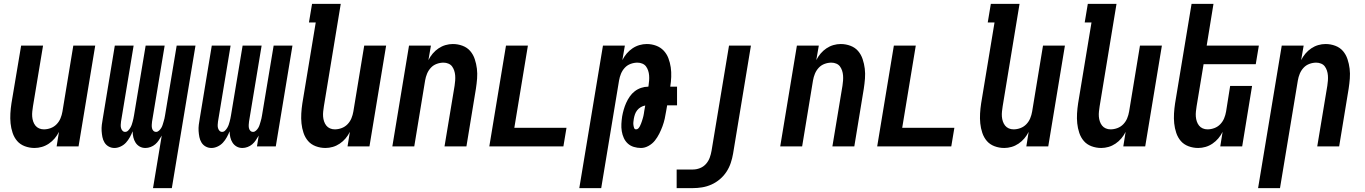

<svg xmlns="http://www.w3.org/2000/svg" viewBox="-20 -755 7040 990"><path d="M158 8Q132 8 108 -1Q84 -10 68.5 -28Q53 -46 45 -70Q37 -94 34.5 -119Q32 -144 33.5 -170Q35 -196 39 -222L89 -520H202L150 -207Q148 -194 146.5 -180.5Q145 -167 146 -154Q147 -141 151 -129Q155 -117 162.5 -107.5Q170 -98 181.5 -93Q193 -88 206 -88Q224 -88 241.5 -94.5Q259 -101 272 -114.5Q285 -128 292 -145Q299 -162 302 -180L358 -520H471L385 0H272L284 -75Q275 -57 262 -41.5Q249 -26 232 -14.5Q215 -3 196 2.5Q177 8 158 8Z M769 215 814 -56Q807 -44 799 -32Q791 -20 780.5 -11Q770 -2 756.5 3Q743 8 730 8Q713 8 700 0.5Q687 -7 679 -19.5Q671 -32 667.5 -47Q664 -62 664 -78Q658 -63 649.5 -47.5Q641 -32 629.5 -19.5Q618 -7 602 0.5Q586 8 570 8Q554 8 540.5 0.5Q527 -7 519 -20Q511 -33 508 -48.5Q505 -64 504 -79.5Q503 -95 505 -111.5Q507 -128 510 -144L572 -520H669L604 -128Q603 -120 602.5 -111.5Q602 -103 604 -95Q606 -87 611.5 -81Q617 -75 625 -75Q634 -75 640.5 -81.5Q647 -88 651.5 -95.5Q656 -103 659 -111Q662 -119 664 -127.5Q666 -136 668 -144Q670 -152 671 -160L731 -520H829L764 -128Q763 -120 762.5 -111.5Q762 -103 763.5 -95Q765 -87 770.5 -81Q776 -75 785 -75Q793 -75 800 -81.5Q807 -88 811.5 -95.5Q816 -103 818.5 -111Q821 -119 823.5 -127.5Q826 -136 828 -144Q830 -152 831 -160L891 -520H988L866 215Z M1070 8Q1054 8 1040.5 0.5Q1027 -7 1019 -20Q1011 -33 1008 -48.5Q1005 -64 1004 -79.5Q1003 -95 1005 -111.5Q1007 -128 1010 -144L1072 -520H1169L1104 -128Q1103 -120 1102.5 -111.5Q1102 -103 1104 -95Q1106 -87 1111.5 -81Q1117 -75 1125 -75Q1134 -75 1140.5 -81.5Q1147 -88 1151.5 -95.5Q1156 -103 1159 -111Q1162 -119 1164 -127.5Q1166 -136 1168 -144Q1170 -152 1171 -160L1231 -520H1329L1264 -128Q1263 -120 1262.5 -111.5Q1262 -103 1263.5 -95Q1265 -87 1270.5 -81Q1276 -75 1285 -75Q1293 -75 1300 -81.5Q1307 -88 1311.5 -95.5Q1316 -103 1318.5 -111Q1321 -119 1323.5 -127.5Q1326 -136 1328 -144Q1330 -152 1331 -160L1391 -520H1488L1402 0H1305L1314 -56Q1307 -44 1299 -32Q1291 -20 1280.5 -11Q1270 -2 1256.5 3Q1243 8 1230 8Q1213 8 1200 0.5Q1187 -7 1179 -19.5Q1171 -32 1167.5 -47Q1164 -62 1164 -78Q1158 -63 1149.5 -47.5Q1141 -32 1129.5 -19.5Q1118 -7 1102 0.5Q1086 8 1070 8Z M1658 8Q1632 8 1608 -1Q1584 -10 1568.5 -28Q1553 -46 1545 -70Q1537 -94 1534.5 -119Q1532 -144 1533.5 -170Q1535 -196 1539 -222L1608 -639H1573L1589 -735H1737L1650 -207Q1648 -194 1646.5 -180.5Q1645 -167 1646 -154Q1647 -141 1651 -129Q1655 -117 1662.5 -107.5Q1670 -98 1681.5 -93Q1693 -88 1706 -88Q1724 -88 1741.5 -94.5Q1759 -101 1772 -114.5Q1785 -128 1792 -145Q1799 -162 1802 -180L1858 -520H1971L1885 0H1772L1784 -75Q1775 -57 1762 -41.5Q1749 -26 1732 -14.5Q1715 -3 1696 2.5Q1677 8 1658 8Z M2003 0 2089 -520H2202L2189 -445Q2198 -463 2211 -478.5Q2224 -494 2241 -505.5Q2258 -517 2277 -522.5Q2296 -528 2315 -528Q2341 -528 2365 -519Q2389 -510 2404.5 -492Q2420 -474 2428 -450Q2436 -426 2439 -401Q2442 -376 2440 -350Q2438 -324 2434 -298L2385 0H2272L2324 -313Q2326 -326 2327 -339.5Q2328 -353 2327 -366Q2326 -379 2322 -391Q2318 -403 2311 -412.5Q2304 -422 2292 -427Q2280 -432 2267 -432Q2249 -432 2231.5 -425.5Q2214 -419 2201.5 -405.5Q2189 -392 2182 -375Q2175 -358 2172 -340L2116 0Z M2503 0 2589 -520H2702L2632 -96H2901L2885 0Z M2967 215 3089 -520H3202L3189 -445Q3198 -463 3211 -478.5Q3224 -494 3241 -505.5Q3258 -517 3277 -522.5Q3296 -528 3315 -528Q3340 -528 3363 -519.5Q3386 -511 3402 -494Q3418 -477 3426.5 -454.5Q3435 -432 3438.5 -408Q3442 -384 3441 -358.5Q3440 -333 3436 -308H3471V-212H3420L3415 -183Q3412 -163 3407.5 -143Q3403 -123 3396 -104Q3389 -85 3379.5 -66Q3370 -47 3357 -30.5Q3344 -14 3324.5 -3Q3305 8 3285 8Q3266 8 3248 2.5Q3230 -3 3217 -15Q3204 -27 3196.5 -43.5Q3189 -60 3186 -78.5Q3183 -97 3184 -116Q3185 -135 3188 -155Q3191 -172 3196 -189.5Q3201 -207 3208.5 -224Q3216 -241 3227 -257Q3238 -273 3253 -284.5Q3268 -296 3286 -302Q3304 -308 3321 -308H3323L3324 -313Q3326 -326 3327 -339.5Q3328 -353 3327 -366Q3326 -379 3322 -391Q3318 -403 3311 -412.5Q3304 -422 3292 -427Q3280 -432 3267 -432Q3249 -432 3231.5 -425.5Q3214 -419 3201.5 -405.5Q3189 -392 3182 -375Q3175 -358 3172 -340L3080 215ZM3260 -88Q3267 -88 3272 -93.5Q3277 -99 3280 -105.5Q3283 -112 3285.5 -118Q3288 -124 3290 -130.5Q3292 -137 3294 -143.5Q3296 -150 3297.5 -156.5Q3299 -163 3300 -169.5Q3301 -176 3302 -183L3307 -211Q3295 -209 3284 -202.5Q3273 -196 3265.5 -186.5Q3258 -177 3254 -165.5Q3250 -154 3248 -142Q3247 -134 3246 -126.5Q3245 -119 3246 -111Q3247 -103 3249.5 -95.5Q3252 -88 3260 -88Z M3469 215V119H3553Q3571 119 3589 112Q3607 105 3620 90.5Q3633 76 3639.5 58Q3646 40 3649 22L3739 -520H3852L3760 37Q3756 61 3748 85Q3740 109 3726 130.5Q3712 152 3692 169Q3672 186 3648.5 196.5Q3625 207 3600.5 211Q3576 215 3552 215Z M4003 0 4089 -520H4202L4189 -445Q4198 -463 4211 -478.5Q4224 -494 4241 -505.5Q4258 -517 4277 -522.5Q4296 -528 4315 -528Q4341 -528 4365 -519Q4389 -510 4404.5 -492Q4420 -474 4428 -450Q4436 -426 4439 -401Q4442 -376 4440 -350Q4438 -324 4434 -298L4385 0H4272L4324 -313Q4326 -326 4327 -339.5Q4328 -353 4327 -366Q4326 -379 4322 -391Q4318 -403 4311 -412.5Q4304 -422 4292 -427Q4280 -432 4267 -432Q4249 -432 4231.5 -425.5Q4214 -419 4201.5 -405.5Q4189 -392 4182 -375Q4175 -358 4172 -340L4116 0Z M4503 0 4589 -520H4702L4632 -96H4901L4885 0Z M5158 8Q5132 8 5108 -1Q5084 -10 5068.5 -28Q5053 -46 5045 -70Q5037 -94 5034.5 -119Q5032 -144 5033.5 -170Q5035 -196 5039 -222L5108 -639H5073L5089 -735H5237L5150 -207Q5148 -194 5146.5 -180.5Q5145 -167 5146 -154Q5147 -141 5151 -129Q5155 -117 5162.5 -107.5Q5170 -98 5181.5 -93Q5193 -88 5206 -88Q5224 -88 5241.5 -94.5Q5259 -101 5272 -114.5Q5285 -128 5292 -145Q5299 -162 5302 -180L5358 -520H5471L5385 0H5272L5284 -75Q5275 -57 5262 -41.5Q5249 -26 5232 -14.5Q5215 -3 5196 2.5Q5177 8 5158 8Z M5658 8Q5632 8 5608 -1Q5584 -10 5568.5 -28Q5553 -46 5545 -70Q5537 -94 5534.5 -119Q5532 -144 5533.5 -170Q5535 -196 5539 -222L5608 -639H5573L5589 -735H5737L5650 -207Q5648 -194 5646.5 -180.5Q5645 -167 5646 -154Q5647 -141 5651 -129Q5655 -117 5662.5 -107.5Q5670 -98 5681.5 -93Q5693 -88 5706 -88Q5724 -88 5741.5 -94.5Q5759 -101 5772 -114.5Q5785 -128 5792 -145Q5799 -162 5802 -180L5858 -520H5971L5885 0H5772L5784 -75Q5775 -57 5762 -41.5Q5749 -26 5732 -14.5Q5715 -3 5696 2.5Q5677 8 5658 8Z M6158 8Q6132 8 6108 -1Q6084 -10 6068.5 -28Q6053 -46 6045 -70Q6037 -94 6034.5 -119Q6032 -144 6033.5 -170Q6035 -196 6039 -222L6124 -735H6237L6202 -520H6471L6455 -424H6186L6150 -207Q6148 -194 6146.5 -180.5Q6145 -167 6146 -154Q6147 -141 6151 -129Q6155 -117 6162.5 -107.5Q6170 -98 6181.5 -93Q6193 -88 6206 -88Q6224 -88 6241.5 -94.5Q6259 -101 6272 -114.5Q6285 -128 6292 -145Q6299 -162 6302 -180L6323 -312H6436L6385 0H6272L6284 -75Q6275 -57 6262 -41.5Q6249 -26 6232 -14.5Q6215 -3 6196 2.5Q6177 8 6158 8Z M6467 215 6589 -520H6702L6689 -445Q6698 -463 6711 -478.5Q6724 -494 6741 -505.5Q6758 -517 6777 -522.5Q6796 -528 6815 -528Q6841 -528 6865 -519Q6889 -510 6904.5 -492Q6920 -474 6928 -450Q6936 -426 6939 -401Q6942 -376 6940 -350Q6938 -324 6934 -298L6885 0H6772L6824 -313Q6826 -326 6827 -339.5Q6828 -353 6827 -366Q6826 -379 6822 -391Q6818 -403 6811 -412.5Q6804 -422 6792 -427Q6780 -432 6767 -432Q6749 -432 6731.5 -425.5Q6714 -419 6701.5 -405.5Q6689 -392 6682 -375Q6675 -358 6672 -340L6580 215Z"/></svg>

Font: Iosevka Term Curly Oblique
Style: Bold
Weight: 700
Italic angle: -9°
Designer: Belleve Invis
Foundry: Belleve Invis
Version: Version 32.3.0